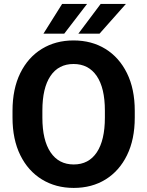

<svg xmlns="http://www.w3.org/2000/svg" viewBox="-20 -921 729 951"><path d="M647.5 -372.1V-338.4Q647.5 -230.5 609.1 -152.3Q570.8 -74.2 502.9 -32.2Q435.1 9.8 345.2 9.8Q256.3 9.8 187.7 -32.2Q119.1 -74.2 80.6 -152.3Q42 -230.5 42 -338.4V-372.1Q42 -480.5 80.3 -558.6Q118.7 -636.7 187 -678.7Q255.4 -720.7 344.2 -720.7Q434.1 -720.7 502.2 -678.7Q570.3 -636.7 608.9 -558.6Q647.5 -480.5 647.5 -372.1ZM499.5 -338.4V-373Q499.5 -485.4 459 -544.7Q418.5 -604 344.2 -604Q270 -604 230 -544.7Q189.9 -485.4 189.9 -373V-338.4Q189.9 -226.6 230.5 -166.5Q271 -106.4 345.2 -106.4Q419.4 -106.4 459.5 -166.5Q499.5 -226.6 499.5 -338.4ZM368.2 -754.4 478.5 -901.4H603.5L473.1 -754.4ZM195.3 -754.4 287.6 -901.4H411.1L298.3 -754.4Z"/></svg>

Font: Vazirmatn RD UI
Style: Bold
Weight: 700
Designer: Saber Rastikerdar
Foundry: Saber Rastikerdar
Version: Version 33.003